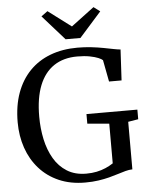

<svg xmlns="http://www.w3.org/2000/svg" viewBox="-63 -1023 842 1084"><g transform="rotate(-5 358.0 -481.0)"><path d="M376 11Q292.5 11 227.2 -17.5Q162 -46 116.8 -97Q71.5 -148 48.2 -215.8Q25 -283.5 25 -361Q25 -454 51.2 -526.5Q77.5 -599 126.2 -649.2Q175 -699.5 243.8 -725.5Q312.5 -751.5 397.5 -751.5Q438 -751.5 475.5 -747.2Q513 -743 545 -736.8Q577 -730.5 601.5 -725.8Q626 -721 639.5 -720L630 -545.5H559L535.5 -668.5Q529 -675 510.8 -682.8Q492.5 -690.5 462.8 -696.2Q433 -702 392 -702Q314 -702 259.8 -665.8Q205.5 -629.5 177.2 -558.5Q149 -487.5 149 -382.5Q149 -315 162.2 -253.2Q175.5 -191.5 203.8 -143.2Q232 -95 277.2 -66.8Q322.5 -38.5 386 -38.5Q418 -38.5 445.5 -44.2Q473 -50 496.5 -60.2Q520 -70.5 539.5 -83.5V-308.5L416 -319V-373.5H704.5V-319L647 -309.5V-40Q628 -39.5 607.5 -34Q587 -28.5 563.8 -21Q540.5 -13.5 512.5 -6.2Q484.5 1 450.8 6Q417 11 376 11ZM335.5 -804.5 211 -945 247 -971.5 377.5 -873.5 508 -971.5 544 -944.5 419.5 -804.5Z"/></g></svg>

Font: Merriweather 36pt
Style: Regular
Weight: 400
Designer: Eben Sorkin
Foundry: Eben Sorkin
Version: Version 2.100